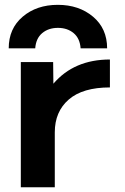

<svg xmlns="http://www.w3.org/2000/svg" viewBox="-20 -784 523 806"><path d="M67.4 -523.4H203.1L204.1 -432.6Q291 -534.2 441.4 -534.2V-417Q327.1 -417 268.6 -366.2Q210 -315.4 210 -228.5V2H67.4ZM429.7 -581.1H318.4Q315.4 -623 289.1 -645Q262.7 -667 223.1 -667Q183.6 -667 157.2 -645Q130.9 -623 127.9 -581.1H16.6Q16.6 -664.1 75.2 -713.9Q133.8 -763.7 222.7 -763.7Q311.5 -763.7 370.6 -713.9Q429.7 -664.1 429.7 -581.1Z"/></svg>

Font: Nasu
Style: Bold
Weight: 700
Designer: Ryoko NISHIZUKA (kana &amp; ideographs); Paul D. Hunt (Latin, Greek &amp; Cyrillic); Wenlong ZHANG (bopomofo); Sandoll C
Version: Version 2014.1215